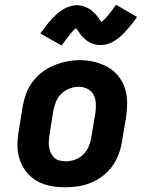

<svg xmlns="http://www.w3.org/2000/svg" viewBox="-20 -786 640 814"><path d="M256 8Q224 8 193 2Q162 -4 136 -19Q110 -34 91.5 -57.5Q73 -81 63.5 -110Q54 -139 54 -170.5Q54 -202 60 -234L76 -334Q81 -362 90.5 -388.5Q100 -415 117.5 -438.5Q135 -462 158.5 -480Q182 -498 209 -509Q236 -520 263.5 -525.5Q291 -531 319 -531Q351 -531 381 -523.5Q411 -516 437 -501.5Q463 -487 482 -463Q501 -439 510 -410.5Q519 -382 519 -350Q519 -318 514 -286L497 -186Q493 -159 483 -132Q473 -105 456 -81.5Q439 -58 415.5 -40Q392 -22 365 -11Q338 0 310.5 4Q283 8 256 8ZM258 -102Q278 -102 298 -109Q318 -116 333 -131Q348 -146 356 -165Q364 -184 367 -204L384 -304Q387 -324 386.5 -344.5Q386 -365 377.5 -382.5Q369 -400 351.5 -409Q334 -418 314 -418Q294 -418 274.5 -410.5Q255 -403 240 -388.5Q225 -374 217.5 -355Q210 -336 206 -316L190 -216Q188 -203 187 -189Q186 -175 188 -162.5Q190 -150 195.5 -138Q201 -126 210 -117.5Q219 -109 232 -105.5Q245 -102 258 -102ZM241 -593 151 -644Q161 -658 169.5 -669Q178 -680 186 -690Q194 -700 202 -708.5Q210 -717 218 -724Q226 -731 237 -739Q248 -747 258.5 -752Q269 -757 281.5 -760.5Q294 -764 306 -764Q310 -764 314.5 -763.5Q319 -763 323.5 -762Q328 -761 331.5 -760Q335 -759 339.5 -757.5Q344 -756 348 -754Q352 -752 355.5 -750Q359 -748 362.5 -746Q366 -744 368.5 -741.5Q371 -739 375 -735.5Q379 -732 382 -729Q385 -726 387.5 -723Q390 -720 392.5 -717Q395 -714 396.5 -711.5Q398 -709 401 -705Q404 -701 406 -698Q408 -695 410 -692Q418 -699 424 -705Q430 -711 437.5 -720Q445 -729 453.5 -740.5Q462 -752 472 -766L561 -714Q552 -701 543 -689.5Q534 -678 526 -668.5Q518 -659 510 -650.5Q502 -642 494.5 -635Q487 -628 476 -620Q465 -612 454 -606.5Q443 -601 430.5 -598Q418 -595 407 -595Q401 -595 396 -595.5Q391 -596 386.5 -597Q382 -598 377 -599.5Q372 -601 367.5 -603Q363 -605 359 -607Q355 -609 351 -611.5Q347 -614 343.5 -617.5Q340 -621 336 -624.5Q332 -628 328.5 -631.5Q325 -635 322.5 -638.5Q320 -642 317.5 -645.5Q315 -649 313 -652Q311 -655 307.5 -659.5Q304 -664 302 -667Q294 -660 288 -653.5Q282 -647 275 -638Q268 -629 259.5 -618Q251 -607 241 -593Z"/></svg>

Font: Iosevka Etoile XBdObl
Style: Regular
Weight: 800
Italic angle: -9°
Designer: Belleve Invis
Foundry: Belleve Invis
Version: Version 15.5.2; ttfautohint (v1.8.4)